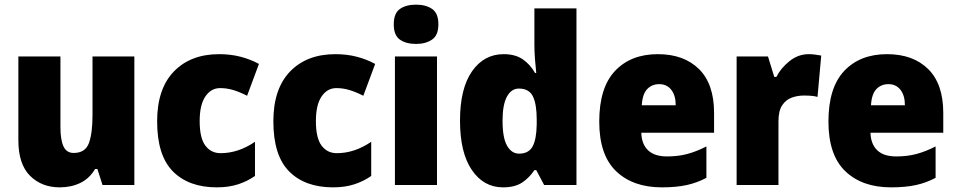

<svg xmlns="http://www.w3.org/2000/svg" viewBox="-20 -796 4114 826"><path d="M558 -553V0H421L399 -69H389Q365 -28 325.5 -9Q286 10 237 10Q159 10 109 -40Q59 -90 59 -193V-553H240V-249Q240 -195 253 -166.5Q266 -138 297 -138Q347 -138 362.5 -180.5Q378 -223 378 -300V-553Z M913 10Q792 10 724 -58.5Q656 -127 656 -274Q656 -414 728 -488.5Q800 -563 923 -563Q972 -563 1014.5 -552Q1057 -541 1094 -521L1043 -384Q1012 -400 984 -408.5Q956 -417 927 -417Q888 -417 863.5 -381Q839 -345 839 -275Q839 -202 863.5 -169.5Q888 -137 929 -137Q1005 -137 1077 -186V-39Q1044 -16 1004 -3Q964 10 913 10Z M1413 10Q1292 10 1224 -58.5Q1156 -127 1156 -274Q1156 -414 1228 -488.5Q1300 -563 1423 -563Q1472 -563 1514.5 -552Q1557 -541 1594 -521L1543 -384Q1512 -400 1484 -408.5Q1456 -417 1427 -417Q1388 -417 1363.5 -381Q1339 -345 1339 -275Q1339 -202 1363.5 -169.5Q1388 -137 1429 -137Q1505 -137 1577 -186V-39Q1544 -16 1504 -3Q1464 10 1413 10Z M1770 -776Q1812 -776 1839 -757.5Q1866 -739 1866 -691Q1866 -644 1838.5 -625.5Q1811 -607 1770 -607Q1727 -607 1700.5 -625.5Q1674 -644 1674 -691Q1674 -739 1700.5 -757.5Q1727 -776 1770 -776ZM1860 -553V0H1679V-553Z M2144 10Q2061 10 2010 -64.5Q1959 -139 1959 -277Q1959 -415 2010.5 -489Q2062 -563 2147 -563Q2196 -563 2228 -541.5Q2260 -520 2282 -482H2287Q2284 -509 2281.5 -542Q2279 -575 2279 -603V-760H2460V0H2321L2287 -64H2279Q2257 -31 2226 -10.5Q2195 10 2144 10ZM2213 -135Q2254 -135 2271 -165.5Q2288 -196 2289 -261V-282Q2289 -348 2272.5 -381.5Q2256 -415 2212 -415Q2180 -415 2161 -380.5Q2142 -346 2142 -276Q2142 -203 2161.5 -169Q2181 -135 2213 -135Z M2810 -563Q2922 -563 2987 -499Q3052 -435 3052 -310V-225H2739Q2740 -177 2767.5 -150Q2795 -123 2850 -123Q2897 -123 2936.5 -133.5Q2976 -144 3019 -166V-31Q2980 -10 2935 0Q2890 10 2827 10Q2703 10 2630.5 -59.5Q2558 -129 2558 -273Q2558 -419 2626 -491Q2694 -563 2810 -563ZM2816 -434Q2785 -434 2764.5 -413Q2744 -392 2741 -343H2887Q2887 -385 2868 -409.5Q2849 -434 2816 -434Z M3459 -563Q3473 -563 3487.5 -561Q3502 -559 3513 -557L3497 -379Q3487 -382 3473.5 -383.5Q3460 -385 3438 -385Q3411 -385 3386 -376Q3361 -367 3345 -343Q3329 -319 3329 -274V0H3149V-553H3284L3311 -465H3320Q3339 -503 3376.5 -533Q3414 -563 3459 -563Z M3796 -563Q3908 -563 3973 -499Q4038 -435 4038 -310V-225H3725Q3726 -177 3753.5 -150Q3781 -123 3836 -123Q3883 -123 3922.5 -133.5Q3962 -144 4005 -166V-31Q3966 -10 3921 0Q3876 10 3813 10Q3689 10 3616.5 -59.5Q3544 -129 3544 -273Q3544 -419 3612 -491Q3680 -563 3796 -563ZM3802 -434Q3771 -434 3750.5 -413Q3730 -392 3727 -343H3873Q3873 -385 3854 -409.5Q3835 -434 3802 -434Z"/></svg>

Font: Noto Sans SemiCondensed Black
Style: Regular
Weight: 900
Width: 4
Designer: Monotype Design Team
Foundry: Monotype Imaging Inc.
Version: Version 2.013; ttfautohint (v1.8.4.7-5d5b)